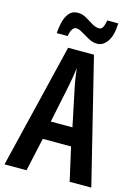

<svg xmlns="http://www.w3.org/2000/svg" viewBox="-135 -989 766 1062"><g transform="rotate(15 248.5 -458.0)"><path d="M373 0 330 -191H168L126 0H0L173 -714H321L497 0ZM267 -501Q260 -533 255.5 -563.5Q251 -594 248 -619Q243 -568 229 -502L186 -295H310ZM91 -776Q93 -807 100.5 -839Q108 -871 126 -893Q144 -915 176 -915Q202 -915 225 -901.5Q248 -888 269 -875Q290 -862 310 -862Q324 -862 331.5 -876.5Q339 -891 343 -916H406Q404 -848 380 -812.5Q356 -777 321 -777Q296 -777 271.5 -790.5Q247 -804 225.5 -817Q204 -830 189 -830Q177 -830 167.5 -816.5Q158 -803 154 -776Z"/></g></svg>

Font: Noto Sans Khmer UI ExtraCondensed SemiBold
Style: Regular
Weight: 600
Width: 2
Designer: Danh Hong and the Monotype Design Team
Foundry: Monotype Imaging Inc.
Version: Version 2.002; ttfautohint (v1.8.4.7-5d5b)